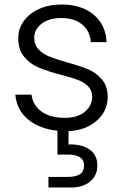

<svg xmlns="http://www.w3.org/2000/svg" viewBox="-20 -574 550 852"><path d="M284 8V67Q343 65 377.5 89.5Q412 114 412 160Q412 205 380 231.5Q348 258 295 258H195V211H281Q318 211 335.5 198.5Q353 186 353 160Q353 112 281 112H235V6Q155 -2 104.5 -44Q54 -86 48 -154H120Q125 -108 163.5 -79.5Q202 -51 267 -51Q324 -51 356.5 -78Q389 -105 389 -145Q389 -173 371 -191Q353 -209 325.5 -219.5Q298 -230 251 -242Q190 -258 152 -274Q114 -290 87.5 -321.5Q61 -353 61 -406Q61 -446 85 -480Q109 -514 153 -534Q197 -554 253 -554Q341 -554 395 -509.5Q449 -465 453 -387H383Q380 -435 345.5 -464.5Q311 -494 251 -494Q198 -494 165 -469Q132 -444 132 -407Q132 -375 151.5 -354.5Q171 -334 200 -322.5Q229 -311 278 -297Q337 -281 372 -266Q407 -251 432 -222Q457 -193 458 -145Q458 -82 410 -39Q362 4 284 8Z"/></svg>

Font: Poppins-Tabular Light
Style: Regular
Weight: 300
Designer: Ninad Kale (Devanagari), Jonny Pinhorn (Latin)
Foundry: Indian Type Foundry
Version: Version 4.004